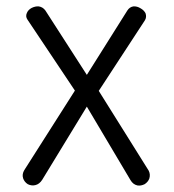

<svg xmlns="http://www.w3.org/2000/svg" viewBox="-20 -559 540 597"><path d="M65.4 -498 212.9 -277.3 55.7 -30.3Q47.9 -17.6 51.8 -4.9Q55.7 6.8 66.4 13.7Q78.1 19.5 89.8 16.6Q102.5 13.7 111.3 0L250 -227.5L385.7 1Q393.6 14.6 407.2 17.6Q418 19.5 429.7 13.7Q440.4 6.8 444.3 -3.9Q448.2 -16.6 442.4 -28.3L287.1 -276.4L430.7 -496.1Q436.5 -505.9 432.6 -517.6Q427.7 -527.3 417 -533.2Q406.2 -540 394.5 -539.1Q382.8 -537.1 376 -526.4L250 -326.2L121.1 -526.4Q113.3 -537.1 100.6 -539.1Q89.8 -540 78.1 -534.2Q67.4 -528.3 63.5 -518.6Q58.6 -507.8 65.4 -498Z"/></svg>

Font: GulimChe
Style: Regular
Weight: 400
Monospace: yes
Version: Version 2.21